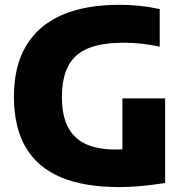

<svg xmlns="http://www.w3.org/2000/svg" viewBox="-20 -770 768 800"><path d="M476.5 9.5Q329.5 9.5 232.2 -32Q135 -73.5 86.5 -157.2Q38 -241 38 -368Q38 -493 88 -578Q138 -663 236 -706.5Q334 -750 478.5 -750Q522 -750 564 -745.5Q606 -741 645.5 -732V-575.5Q608.5 -583.5 571.5 -587.8Q534.5 -592 496 -592Q405 -592 348.2 -569Q291.5 -546 264.8 -496Q238 -446 238 -365Q238 -290 262.5 -241.8Q287 -193.5 336.5 -170.2Q386 -147 461 -147Q489.5 -147 519 -149.2Q548.5 -151.5 572.5 -155.5L490 -84.5V-360H668V-7.5Q620 0 571.8 4.8Q523.5 9.5 476.5 9.5Z"/></svg>

Font: Encode Sans Condensed Thin ExtraBold
Style: Regular
Weight: 800
Version: Version 3.002